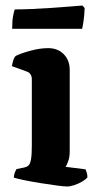

<svg xmlns="http://www.w3.org/2000/svg" viewBox="-20 -674 360 694"><path d="M222 0Q211 0 185 -3.5Q159 -7 127.5 -12Q96 -17 69 -22.5Q42 -28 30 -32Q30 -40 33 -48.5Q36 -57 40 -63L65 -68Q76 -70 82.5 -75.5Q89 -81 92 -97.5Q95 -114 95 -146V-388Q95 -398 90.5 -405Q86 -412 78 -415L23 -435Q25 -446 28 -456Q31 -466 37 -472Q55 -481 89.5 -490.5Q124 -500 154 -500Q189 -500 210.5 -478Q232 -456 232 -421V-127Q232 -106 226.5 -91Q221 -76 217 -71L289 -62Q291 -58 293.5 -50.5Q296 -43 296 -33Q291 -26 277.5 -18Q264 -10 249 -5Q234 0 222 0ZM24 -570Q24 -599 27.5 -617.5Q31 -636 34 -640Q60 -640 95.5 -641.5Q131 -643 167.5 -645.5Q204 -648 234 -650.5Q264 -653 278 -654L286 -645Q285 -619 282 -598.5Q279 -578 277 -570Z"/></svg>

Font: Texturina 12pt
Style: Bold
Weight: 700
Designer: Guillermo Torres Carreño
Foundry: Omnibus-Type
Version: Version 1.002